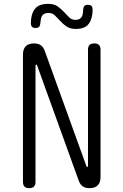

<svg xmlns="http://www.w3.org/2000/svg" viewBox="-20 -965 640 995"><path d="M99 -682Q99 -711 113.5 -725.5Q128 -740 156 -740Q178 -740 191.5 -730.5Q205 -721 212 -701L427 -106Q428 -103 429 -101.5Q430 -100 432 -100Q434 -100 435 -101.5Q436 -103 436 -106V-708Q436 -724 444 -732Q452 -740 469 -740Q485 -740 493 -732Q501 -724 501 -708V-48Q501 -19 486.5 -4.5Q472 10 444 10Q422 10 408.5 0.5Q395 -9 388 -29L173 -624Q172 -627 171 -628.5Q170 -630 168 -630Q166 -630 165 -628.5Q164 -627 164 -624V-22Q164 -6 156 2Q148 10 131 10Q115 10 107 2Q99 -6 99 -22ZM189 -844Q188 -832 182.5 -826Q177 -820 164 -820Q152 -820 146 -826Q140 -832 140 -845Q140 -892 160.5 -918.5Q181 -945 230 -945Q260 -945 278.5 -932Q297 -919 311.5 -903Q326 -887 339 -874.5Q352 -862 371 -862Q384 -862 392 -866.5Q400 -871 404 -878.5Q408 -886 409.5 -896Q411 -906 411 -916Q412 -928 417.5 -934Q423 -940 435 -940Q448 -940 454 -934Q460 -928 460 -915Q460 -870 440.5 -842.5Q421 -815 373 -815Q343 -815 324.5 -828Q306 -841 291.5 -857Q277 -873 264 -885.5Q251 -898 232 -898Q218 -898 209.5 -893.5Q201 -889 197 -881.5Q193 -874 191.5 -864Q190 -854 189 -844Z"/></svg>

Font: Maple Mono ExtraLight
Style: Regular
Weight: 275
Monospace: yes
Designer: subframe7536
Version: Version 7.000